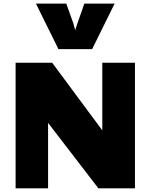

<svg xmlns="http://www.w3.org/2000/svg" viewBox="-20 -1031 824 1051"><path d="M176.8 -1011.2H342.8L380.9 -904.8L391.6 -865.7Q395.5 -878.9 402.1 -898.2Q408.7 -917.5 416 -938Q423.3 -958.5 430.2 -978Q437 -997.6 441.4 -1011.2H607.4L484.4 -762.2H299.8ZM65.4 -687.5H265.6L540 -317.4V-687.5H718.8V0H518.6L243.2 -358.4V0H65.4Z"/></svg>

Font: Paytone One
Style: Regular
Weight: 400
Designer: vernon adams
Foundry: vernon adams
Version: 1.000